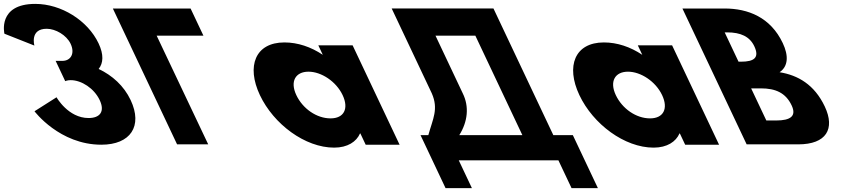

<svg xmlns="http://www.w3.org/2000/svg" viewBox="-201 -747 4440 991"><path d="M-23.5 -511.8C-23.5 -511.8 -48.3 -598.5 40.1 -598.5C85.2 -598.5 142.1 -566.2 163.4 -521.2C187.5 -470.2 163.5 -432.8 121 -432.8H86.2L135.6 -328.2C135.6 -328.2 146.8 -333.3 163.8 -333.3C219.9 -333.3 285 -290.8 313.5 -230.5C341.7 -171 314.8 -137.8 256.2 -137.8C150.8 -137.8 90.8 -244.9 90.8 -244.9L-22.9 -172.7C-22.9 -172.7 106.2 -0.1 322.1 -0.1C472.6 -0.1 536.8 -96.2 473.3 -230.5C438.4 -304.4 378.2 -358 308.2 -391.1C332.3 -420.9 335.2 -465.1 307.9 -522.9C251.7 -641.9 114.6 -726.9 -18.9 -726.9C-215.2 -726.9 -178.2 -573 -178.2 -573Z M607.6 -562.9 873.7 -1.9H713L381.5 -703.1H782.7L849 -562.9Z M1140.5 -256C1211.4 -106 1373.6 15 1523.6 15C1593.6 15 1638.9 -16 1657.1 -58H1659.1L1686.5 0H1861.5L1619 -513H1442L1465.1 -464C1403.8 -505 1335.9 -528 1266.9 -528C1116.9 -528 1069.6 -406 1140.5 -256ZM1328.5 -256C1294.9 -327 1324.3 -377 1391.3 -377C1457.3 -377 1533.9 -327 1567.5 -256C1600.6 -186 1574.2 -136 1505.2 -136C1433.2 -136 1361.6 -186 1328.5 -256Z M2187.4 -265.4 2046.8 -562.9H2252.5L2495.2 -49.5H2169.6C2213.2 -119.2 2221.7 -196.6 2187.4 -265.4ZM2755.7 -49.5H2655L2346 -703.2H1820.7L2027.6 -265.4C2063.6 -183.8 2033 -133.7 2009.8 -49.5H1969.5L2098.8 224.2H2234.8L2166.9 80.5H2681.2L2749.1 224.2H2885.1Z M2789.5 -256C2860.4 -106 3022.6 15 3172.6 15C3242.6 15 3287.9 -16 3306.1 -58H3308.1L3335.5 0H3510.5L3268 -513H3091L3114.1 -464C3052.8 -505 2984.9 -528 2915.9 -528C2765.9 -528 2718.6 -406 2789.5 -256ZM2977.5 -256C2943.9 -327 2973.3 -377 3040.3 -377C3106.3 -377 3182.9 -327 3216.5 -256C3249.6 -186 3223.2 -136 3154.2 -136C3082.2 -136 3010.6 -186 2977.5 -256Z M3321.3 -703.1 3652.8 -1.9H3918.9C4064.2 -1.9 4110.6 -81.8 4056 -197.4C4002.5 -310.4 3917.6 -358.9 3822.8 -374.2C3867.8 -404.8 3869.8 -460 3839.2 -524.6C3776.1 -658.1 3659.6 -703.1 3538.9 -703.1ZM3610.9 -428.6 3539.4 -579.9H3552.1C3621.8 -579.9 3668.4 -558.6 3692.2 -508.5C3719.9 -449.8 3692.5 -428.6 3623.7 -428.6ZM3754.4 -125.1 3676 -290.9H3726.2C3801.8 -290.9 3854.3 -267.9 3884.9 -203.3C3911 -148.1 3880.2 -125.1 3804.5 -125.1Z"/></svg>

Font: Hussar
Style: BdOpOblFive
Weight: 700
Foundry: Cannot Into Space Fonts
Version: Version 2.00